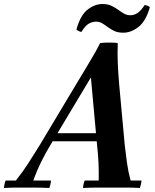

<svg xmlns="http://www.w3.org/2000/svg" viewBox="-86 -935 773 957"><path d="M-66 2Q-66 -6 -63.5 -17Q-61 -28 -58 -35H-7Q28 -79 55.5 -122Q83 -165 111 -210L296 -519Q312 -545 332 -578.5Q352 -612 374 -649Q396 -686 413 -720Q424 -722 441 -722.5Q458 -723 475 -722.5Q492 -722 501 -720L367 -549L164 -210Q142 -174 119.5 -128.5Q97 -83 80 -35H168Q168 -28 165.5 -17Q163 -6 160 2Q119 0 83 0Q47 0 30 0Q12 0 -9.5 0Q-31 0 -66 2ZM565 -35H619Q619 -27 616.5 -16.5Q614 -6 611 2Q577 0 547.5 0Q518 0 470 0Q433 0 397.5 0Q362 0 328 2Q328 -6 330.5 -17Q333 -28 336 -35H406Q407 -81 405 -123Q403 -165 398 -210L367 -549L501 -720Q499 -669 501 -621.5Q503 -574 508 -514L536 -210Q541 -165 547 -122.5Q553 -80 565 -35ZM428 -231H164L173 -271H437ZM635 -910Q643 -909 650 -906Q657 -903 661 -899Q641 -829 604 -800.5Q567 -772 529 -772Q502 -772 484 -780.5Q466 -789 452 -799.5Q438 -810 424 -818.5Q410 -827 393 -827Q373 -827 355.5 -816.5Q338 -806 320 -776Q313 -777 306.5 -780Q300 -783 295 -788Q315 -860 351 -887.5Q387 -915 425 -915Q450 -915 468.5 -906.5Q487 -898 502 -887Q517 -876 531.5 -867.5Q546 -859 564 -859Q583 -859 600 -870.5Q617 -882 635 -910Z"/></svg>

Font: Poltawski Nowy SemiBold
Style: Italic
Weight: 600
Italic angle: -12°
Version: Version 1.001;gftools[0.9.25]